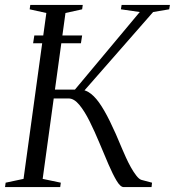

<svg xmlns="http://www.w3.org/2000/svg" viewBox="-28 -763 712 783"><path d="M107 -586.5 112 -618.5H307L302 -586.5ZM476.5 0Q463 0 447.5 -26Q432 -52 414.2 -93.2Q396.5 -134.5 377.2 -180.8Q358 -227 337.5 -268.2Q317 -309.5 295.5 -335.5Q274 -361.5 252 -361.5H161.5L166 -397.5H277.5L542 -714L465 -725L468 -743H665L662 -725L596.5 -714L296.5 -371.5L288.5 -396.5Q312 -400 333.2 -387.2Q354.5 -374.5 375.8 -345Q397 -315.5 420.2 -268.2Q443.5 -221 470.5 -155Q476.5 -141 485.5 -121Q494.5 -101 505.5 -81.2Q516.5 -61.5 527.8 -47Q539 -32.5 548.5 -29.5L592 -18L590 0ZM-7.5 0 -5 -18 68 -33.5 161 -710 93 -725 95.5 -743H309.5L307 -725L239 -710L146 -33.5L220 -18L217.5 0Z"/></svg>

Font: Merriweather 144pt Light
Style: Italic
Weight: 300
Italic angle: -7.8°
Version: Version 2.101